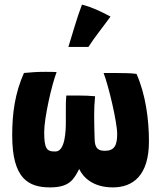

<svg xmlns="http://www.w3.org/2000/svg" viewBox="-20 -813 700 834"><path d="M336 -793C314 -735 296 -670 277 -609H364C393 -654 417 -682 460 -741C417 -764 379 -782 336 -793ZM221 -155C182 -154 172 -168 172 -240C172 -300 204 -443 226 -500C209 -501 193 -501 177 -501C143 -501 113 -499 84 -496C45 -408 33 -322 33 -225C33 -37 103 1 198 1C283 1 301 -35 324 -79C341 -42 385 1 470 1C557 1 627 -50 627 -199C627 -296 612 -404 573 -492C551 -495 522 -496 477 -496C463 -496 447 -496 430 -496C452 -439 489 -282 489 -231C489 -182 477 -158 436 -158C408 -158 391 -167 391 -212C390 -247 389 -278 389 -310C389 -337 390 -365 393 -395C370 -397 347 -398 324 -398H268C266 -379 266 -360 266 -341C266 -322 266 -303 266 -283C266 -248 264 -155 221 -155Z"/></svg>

Font: HEYCLAY
Style: Regular
Weight: 400
Designer: Marcelo Magalhaes
Foundry: Marcelo Magalhães
Version: Version 1.300;hotconv 1.0.109;makeotfexe 2.5.65596